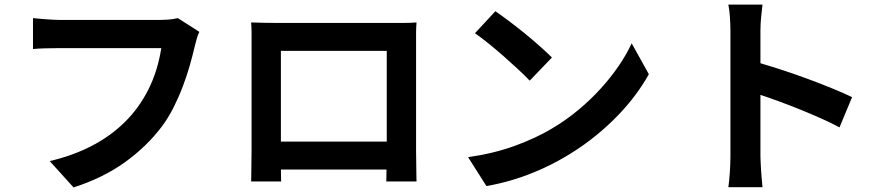

<svg xmlns="http://www.w3.org/2000/svg" viewBox="-20 -776 3864 838"><path d="M850 -637Q843 -623 838 -604.5Q833 -586 829 -570Q821 -535 808.5 -491Q796 -447 778.5 -400.5Q761 -354 738 -308Q715 -262 685 -222Q619 -135 524 -67Q429 1 301 42L197 -73Q296 -96 378 -138Q460 -180 523 -241.5Q586 -303 627 -384Q668 -465 684 -566H238Q206 -566 174.5 -565Q143 -564 124 -562V-697Q135 -696 150 -694.5Q165 -693 180.5 -692Q196 -691 211.5 -690Q227 -689 239 -689H681Q695 -689 715.5 -690.5Q736 -692 756 -697Z M1078 -585Q1078 -605 1078 -631.5Q1078 -658 1076 -678Q1106 -677 1132 -676.5Q1158 -676 1178 -676H1704Q1721 -676 1746.5 -676Q1772 -676 1798 -678Q1796 -656 1796 -631.5Q1796 -607 1796 -585V-117Q1796 -103 1796.5 -81Q1797 -59 1797 -38Q1797 -17 1797.5 -1Q1798 15 1798 16H1666L1667 -36H1206L1207 16H1076Q1076 14 1076.5 -0.5Q1077 -15 1077 -35.5Q1077 -56 1077.5 -78.5Q1078 -101 1078 -118ZM1206 -158H1668V-554H1206Z M2142 -727Q2167 -710 2201 -684.5Q2235 -659 2270 -630.5Q2305 -602 2336.5 -574Q2368 -546 2389 -525L2292 -424Q2273 -444 2243 -472Q2213 -500 2179.5 -529.5Q2146 -559 2112.5 -586Q2079 -613 2053 -631ZM2023 -90Q2135 -106 2227 -139.5Q2319 -173 2389 -215Q2450 -251 2503.5 -295.5Q2557 -340 2601.5 -389Q2646 -438 2680.5 -488.5Q2715 -539 2737 -587L2812 -452Q2759 -358 2681 -276.5Q2603 -195 2510 -131.5Q2417 -68 2313 -25Q2209 18 2103 36Z M3308 -756Q3305 -731 3302 -701Q3299 -671 3299 -641V-500Q3347 -486 3403 -467.5Q3459 -449 3514 -428.5Q3569 -408 3617.5 -388Q3666 -368 3699 -352L3644 -220Q3607 -240 3563 -259.5Q3519 -279 3473.5 -297.5Q3428 -316 3383 -332.5Q3338 -349 3299 -362V-92Q3299 -82 3300 -65Q3301 -48 3302 -29.5Q3303 -11 3305 8Q3307 27 3308 41H3159Q3163 13 3165.5 -25Q3168 -63 3168 -92V-641Q3168 -667 3166 -699Q3164 -731 3159 -756Z"/></svg>

Font: Kinto Sans
Style: Bold
Weight: 700
Designer: Authors: Ryoko NISHIZUKA  (kana & ideographs); Paul D. Hunt (Latin, Greek & Cyrillic); Wenlong ZHANG  (bopomofo); Sandol
Foundry: Adobe Systems Incorporated, ookami Inc.
Version: Version 0.001